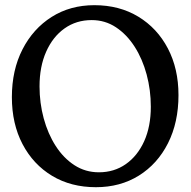

<svg xmlns="http://www.w3.org/2000/svg" viewBox="-20 -730 758 760"><path d="M353.5 -709.5Q452.5 -709.5 527.5 -664Q602.5 -618.5 644.5 -538.2Q686.5 -458 686.5 -353.5Q686.5 -245.5 645 -163.2Q603.5 -81 529.8 -35Q456 11 359.5 11Q261 11 186.2 -34Q111.5 -79 69.2 -159.5Q27 -240 27 -345.5Q27 -452.5 69 -534.5Q111 -616.5 184.5 -663Q258 -709.5 353.5 -709.5ZM577 -307.5Q577 -373.5 560.5 -435Q544 -496.5 513 -545Q482 -593.5 439 -622Q396 -650.5 343 -650.5Q282 -650.5 235.5 -617.5Q189 -584.5 162.8 -525.5Q136.5 -466.5 136.5 -388Q136.5 -322.5 153 -261.5Q169.5 -200.5 200.5 -152.2Q231.5 -104 274.8 -76Q318 -48 371.5 -48Q432 -48 478.2 -80.5Q524.5 -113 550.8 -171.2Q577 -229.5 577 -307.5Z"/></svg>

Font: Fraunces 144pt S100
Style: Regular
Weight: 400
Version: Version 1.000; ttfautohint (v1.8.3)